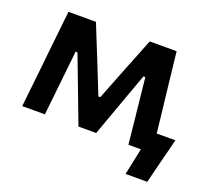

<svg xmlns="http://www.w3.org/2000/svg" viewBox="-110 -639 1007 916"><g transform="rotate(20 393.0 -181.0)"><path d="M36.5 0Q42.5 -54 48 -106.8Q53.5 -159.5 59.5 -212L66.5 -280Q72.5 -334 78.2 -389Q84 -444 90 -498H229.5Q246.5 -456 263.2 -414Q280 -372 297 -330.5L362 -167.5H372L436 -330.5Q453 -372.5 469.5 -414.5Q486 -456.5 502.5 -498H639Q645 -445 651.2 -389Q657.5 -333 663.5 -279.5L671.5 -210Q674.5 -182.5 677.8 -154Q681 -125.5 684 -96.5H779Q771.5 -67 764 -37.2Q756.5 -7.5 749 21.5Q742 49.5 734.8 78.2Q727.5 107 720.5 135.5H610.5L639 0H575.5Q570.5 -50.5 565.2 -101.5Q560 -152.5 554.5 -202.5L541 -331H531.5L482 -194.5Q464.5 -146 447 -97.5Q429.5 -49 412 0H322Q303.5 -49 285.2 -97Q267 -145 249 -192.5L196.5 -331H187L173.5 -205Q168 -153.5 162.5 -102.2Q157 -51 151.5 0Z"/></g></svg>

Font: Commissioner SemiBold
Style: Regular
Weight: 600
Designer: Kostas Bartsokas
Foundry: Kostas Bartsokas
Version: Version 1.000; ttfautohint (v1.8.3)